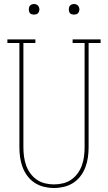

<svg xmlns="http://www.w3.org/2000/svg" viewBox="-20 -932 540 960"><path d="M250 8Q225 8 200 2Q175 -4 154 -17.5Q133 -31 117.5 -51.5Q102 -72 93 -96Q84 -120 80.5 -145Q77 -170 77 -195V-717H17V-735H157V-717H97V-195Q97 -172 100 -149.5Q103 -127 110.5 -105.5Q118 -84 131.5 -65.5Q145 -47 163.5 -34Q182 -21 204.5 -15.5Q227 -10 250 -10Q273 -10 295.5 -15.5Q318 -21 336.5 -34Q355 -47 368.5 -65.5Q382 -84 389.5 -105.5Q397 -127 400 -149.5Q403 -172 403 -195V-717H343V-735H483V-717H423V-195Q423 -170 419.5 -145Q416 -120 407 -96Q398 -72 382.5 -51.5Q367 -31 346 -17.5Q325 -4 300 2Q275 8 250 8ZM350 -859Q345 -859 339.5 -860.5Q334 -862 330.5 -865.5Q327 -869 325.5 -874.5Q324 -880 324 -885Q324 -890 325.5 -895.5Q327 -901 330.5 -904.5Q334 -908 339.5 -910Q345 -912 350 -912Q355 -912 360.5 -910Q366 -908 369.5 -904.5Q373 -901 375 -895.5Q377 -890 377 -885Q377 -880 375 -874.5Q373 -869 369.5 -865.5Q366 -862 360.5 -860.5Q355 -859 350 -859ZM150 -859Q145 -859 139.5 -860.5Q134 -862 130.5 -865.5Q127 -869 125.5 -874.5Q124 -880 124 -885Q124 -890 125.5 -895.5Q127 -901 130.5 -904.5Q134 -908 139.5 -910Q145 -912 150 -912Q155 -912 160.5 -910Q166 -908 169.5 -904.5Q173 -901 175 -895.5Q177 -890 177 -885Q177 -880 175 -874.5Q173 -869 169.5 -865.5Q166 -862 160.5 -860.5Q155 -859 150 -859Z"/></svg>

Font: Iosevka Slab Thin
Style: Regular
Weight: 100
Monospace: yes
Designer: Belleve Invis
Foundry: Belleve Invis
Version: Version 11.1.0; ttfautohint (v1.8.3)